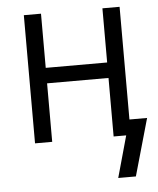

<svg xmlns="http://www.w3.org/2000/svg" viewBox="-51 -574 652 791"><g transform="rotate(-5 275.0 -179.0)"><path d="M479 172H406L454 0H402V-242H148V0H77V-530H148V-306H402V-530H473V-64H546Z"/></g></svg>

Font: Lode Term
Style: Regular
Weight: 400
Monospace: yes
Designer: Belleve Invis
Foundry: Belleve Invis
Version: Version 29.2.0